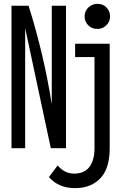

<svg xmlns="http://www.w3.org/2000/svg" viewBox="-20 -762 626 987"><path d="M39.1 0V-732.4H127Q206.5 -479 246.1 -225.6V-732.4H319.3V0H241.2Q181.6 -281.2 109.4 -617.2V0ZM231.4 147.9 276.4 88.4Q311.5 130.4 360.8 130.4Q409.7 130.4 435.1 101.6Q465.8 66.9 465.8 -0.5V-468.8H366.2V-537.1H543.9V-0.5Q543.9 100.6 499.5 150.4Q450.7 205.1 366.2 205.1Q280.3 205.1 231.4 147.9ZM480.5 -742.2Q509.3 -742.2 526.4 -724.6Q545.9 -704.6 545.9 -677.7Q545.9 -650.9 526.4 -631.8Q507.3 -613.3 480.5 -613.3Q452.6 -613.3 434.6 -630.9Q415 -649.9 415 -677.7Q415 -705.6 434.6 -723.9Q454.1 -742.2 480.5 -742.2Z"/></svg>

Font: Consola Mono
Style: Book
Weight: 400
Monospace: yes
Designer: Wojciech Kalinowski "wmk69" (wmk69@o2.pl)
Foundry: Wojciech Kalinowski "wmk69" (wmk69@o2.pl)
Version: Version 2.1.0